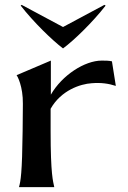

<svg xmlns="http://www.w3.org/2000/svg" viewBox="-20 -769 525 789"><path d="M58 0H203C198 -25 188 -51 188 -231V-322C231 -398 310 -424 357 -427C395 -430 425 -426 456 -416L440 -517C426 -520 414 -520 398 -520C328 -520 235 -460 189 -380V-520L48 -460C51 -458 75 -414 74 -342L73 -231C71 -57 65 -25 58 0ZM69 -749 65 -746C117 -679 194 -604 239 -570C284 -603 362 -679 414 -746L409 -749L239 -658Z"/></svg>

Font: Coconat Demi
Style: Regular
Weight: 400
Designer: Sara Lavazza
Foundry: Collletttivo
Version: Version 1.000;Glyphs 3.2 (3217)